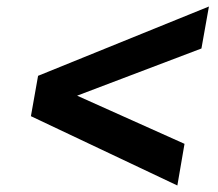

<svg xmlns="http://www.w3.org/2000/svg" viewBox="-20 -642 670 590"><path d="M622 -622 97 -409 75 -285 525 -72 547 -200 217 -348 599 -493Z"/></svg>

Font: Geom SemiBold
Style: Bold Italic
Weight: 600
Italic angle: -10°
Version: Version 1.102